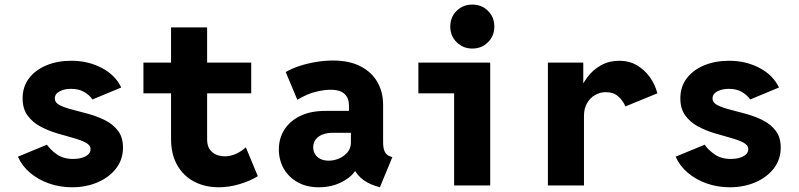

<svg xmlns="http://www.w3.org/2000/svg" viewBox="-20 -793 3415 821"><path d="M288.1 7.8Q236.3 7.8 190.2 -8.3Q144 -24.4 109.1 -53.7Q74.2 -83 56.6 -123L180.7 -174.3Q194.8 -153.3 222.7 -133.3Q250.5 -113.3 293.5 -113.3Q313 -113.3 329.8 -118.2Q346.7 -123 356.9 -132.3Q367.2 -141.6 367.2 -154.8Q367.2 -172.4 346.2 -183.3Q325.2 -194.3 292.2 -203.4Q259.3 -212.4 221.9 -223.6Q184.6 -234.9 151.6 -252.7Q118.7 -270.5 97.7 -299.3Q76.7 -328.1 76.7 -372.6Q76.7 -421.9 103.8 -457.8Q130.9 -493.7 178 -513.4Q225.1 -533.2 285.6 -533.2Q356.4 -533.2 414.8 -502.7Q473.1 -472.2 498.5 -418.9L375.5 -367.7Q362.3 -386.7 339.6 -399.9Q316.9 -413.1 283.7 -413.1Q255.4 -413.1 234.9 -402.3Q214.4 -391.6 214.4 -372.1Q214.4 -354 235.4 -343.3Q256.3 -332.5 289.6 -324.2Q322.8 -315.9 360.1 -305.4Q397.5 -294.9 430.7 -278.1Q463.9 -261.2 484.9 -233.4Q505.9 -205.6 505.9 -161.6Q505.9 -110.8 476.1 -72.5Q446.3 -34.2 397 -13.2Q347.7 7.8 288.1 7.8Z M916 7.8Q856.4 7.8 810.3 -16.4Q764.2 -40.5 737.8 -86.9Q711.4 -133.3 711.4 -199.7V-675.8H865.7V-197.3Q865.7 -160.6 887.2 -142.6Q908.7 -124.5 941.4 -124.5Q965.8 -124.5 989.7 -135.5Q1013.7 -146.5 1031.2 -163.1L1082.5 -39.6Q1049.3 -19 1004.2 -5.6Q959 7.8 916 7.8ZM593.3 -394V-525.4H1054.2V-394Z M1342.8 7.8Q1291 7.8 1252.4 -13.9Q1213.9 -35.6 1193.1 -72.3Q1172.4 -108.9 1172.4 -154.3Q1172.4 -201.2 1196 -238.5Q1219.7 -275.9 1264.2 -297.4Q1308.6 -318.8 1371.1 -318.8H1497.1V-225.1H1401.4Q1378.9 -225.1 1360.4 -218.3Q1341.8 -211.4 1330.6 -197.5Q1319.3 -183.6 1319.3 -163.1Q1319.3 -146.5 1327.4 -133.5Q1335.4 -120.6 1350.3 -113.3Q1365.2 -106 1385.7 -106Q1408.7 -106 1430.4 -115.5Q1452.1 -125 1466.3 -142.3Q1480.5 -159.7 1480.5 -184.1V-248.5L1472.2 -270V-342.3Q1472.2 -357.4 1467.8 -369.4Q1463.4 -381.3 1454.3 -390.4Q1445.3 -399.4 1430.4 -404.3Q1415.5 -409.2 1394.5 -409.2Q1370.1 -409.2 1344 -403.8Q1317.9 -398.4 1294.2 -388.4Q1270.5 -378.4 1251.5 -366.2L1201.7 -484.9Q1227.1 -500 1261 -511Q1294.9 -522 1332 -528.1Q1369.1 -534.2 1403.8 -534.2Q1472.7 -534.2 1520.5 -510Q1568.4 -485.8 1593.3 -442.9Q1618.2 -399.9 1618.2 -344.2V-184.6Q1618.2 -159.2 1625 -144.8Q1631.8 -130.4 1646.5 -125L1657.7 -121.1L1604.5 7.8L1585.4 2Q1545.9 -10.7 1520.8 -34.4Q1495.6 -58.1 1489.7 -85.9L1526.9 -61H1459L1503.9 -72.3Q1489.7 -40.5 1444.8 -16.4Q1399.9 7.8 1342.8 7.8Z M1921.9 0V-525.4H2076.2V0ZM1769 -394V-525.4H2076.2V-394ZM1999.5 -585.4Q1960 -585.4 1932.6 -612.5Q1905.3 -639.6 1905.3 -679.2Q1905.3 -719.7 1932.6 -746.6Q1960 -773.4 1999.5 -773.4Q2039.6 -773.4 2066.7 -746.6Q2093.8 -719.7 2093.8 -679.2Q2093.8 -639.6 2066.7 -612.5Q2039.6 -585.4 1999.5 -585.4Z M2322.8 0V-525.4H2474.1V-438.5H2492.7L2452.6 -383.3Q2465.3 -427.2 2490.2 -460.9Q2515.1 -494.6 2550 -513.9Q2585 -533.2 2628.4 -533.2Q2670.4 -533.2 2703.4 -513.9Q2736.3 -494.6 2758.8 -463.1Q2781.2 -431.6 2791 -394L2654.3 -337.9Q2643.1 -363.8 2623 -381.3Q2603 -398.9 2570.3 -398.9Q2545.4 -398.9 2524.2 -386.5Q2502.9 -374 2490 -351.3Q2477.1 -328.6 2477.1 -297.9V0Z M3100.6 7.8Q3048.8 7.8 3002.7 -8.3Q2956.5 -24.4 2921.6 -53.7Q2886.7 -83 2869.1 -123L2993.2 -174.3Q3007.3 -153.3 3035.2 -133.3Q3063 -113.3 3106 -113.3Q3125.5 -113.3 3142.3 -118.2Q3159.2 -123 3169.4 -132.3Q3179.7 -141.6 3179.7 -154.8Q3179.7 -172.4 3158.7 -183.3Q3137.7 -194.3 3104.7 -203.4Q3071.8 -212.4 3034.4 -223.6Q2997.1 -234.9 2964.1 -252.7Q2931.2 -270.5 2910.2 -299.3Q2889.2 -328.1 2889.2 -372.6Q2889.2 -421.9 2916.3 -457.8Q2943.4 -493.7 2990.5 -513.4Q3037.6 -533.2 3098.1 -533.2Q3168.9 -533.2 3227.3 -502.7Q3285.6 -472.2 3311 -418.9L3188 -367.7Q3174.8 -386.7 3152.1 -399.9Q3129.4 -413.1 3096.2 -413.1Q3067.9 -413.1 3047.4 -402.3Q3026.9 -391.6 3026.9 -372.1Q3026.9 -354 3047.9 -343.3Q3068.8 -332.5 3102.1 -324.2Q3135.3 -315.9 3172.6 -305.4Q3210 -294.9 3243.2 -278.1Q3276.4 -261.2 3297.4 -233.4Q3318.4 -205.6 3318.4 -161.6Q3318.4 -110.8 3288.6 -72.5Q3258.8 -34.2 3209.5 -13.2Q3160.2 7.8 3100.6 7.8Z"/></svg>

Font: Reddit Mono ExtraBold
Style: Regular
Weight: 800
Monospace: yes
Designer: Stephen Hutchings
Foundry: Reddit
Version: Version 1.014